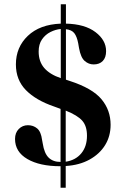

<svg xmlns="http://www.w3.org/2000/svg" viewBox="-20 -759 572 894"><path d="M261 15Q165 15 107.5 -18.5Q50 -52 50 -112Q50 -141 67.5 -158.5Q85 -176 110 -176Q135 -176 153 -161Q171 -146 176 -107L179 -91Q186 -45 206.5 -25Q227 -5 262 -5V-252L232 -263Q147 -292 100.5 -339.5Q54 -387 54 -459Q54 -539 109.5 -592Q165 -645 263 -649V-739H287V-649Q375 -647 424.5 -609.5Q474 -572 474 -521Q474 -491 458.5 -475Q443 -459 416 -459Q393 -459 374.5 -475Q356 -491 348 -535L344 -558Q338 -589 326 -604.5Q314 -620 287 -623V-388L305 -382Q410 -348 452.5 -297Q495 -246 495 -178Q495 -125 469.5 -83.5Q444 -42 397 -16Q350 10 286 14V115H262V15ZM160 -519Q160 -473 185.5 -443Q211 -413 263 -395V-624Q239 -622 215 -610Q191 -598 175.5 -575.5Q160 -553 160 -519ZM385 -127Q385 -172 363 -197Q341 -222 286 -244V-6Q332 -13 358.5 -45Q385 -77 385 -127Z"/></svg>

Font: DeepMind Serif Display
Style: Regular
Weight: 400
Designer: Frank Grießhammer / Modifications: Colophon Foundry
Foundry: Colophon Foundry
Version: Version 5.003; ttfautohint (v1.8.2)